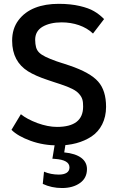

<svg xmlns="http://www.w3.org/2000/svg" viewBox="-20 -744 647 997"><path d="M302.2 232.4C339.8 232.4 371.1 223.6 395 206.5C419.4 189.5 431.6 165 431.6 133.8C431.6 86.9 392.1 54.7 313.5 47.4L322.8 -11.2H267.1L252 80.1L265.1 81.1C315.4 84.5 340.8 99.1 340.8 125.5C340.8 150.9 318.8 162.6 285.6 162.6C258.3 162.6 232.4 157.7 208.5 147.5L202.1 210.9C232.4 225.1 265.6 232.4 302.2 232.4ZM281.7 11.2C349.6 11.2 408.2 -4.4 455.1 -35.2C502 -66.4 530.8 -120.6 530.8 -189C530.8 -245.6 517.1 -289.6 489.7 -320.3C462.4 -351.6 412.6 -379.4 340.8 -403.8C338.4 -404.8 316.4 -412.1 274.9 -425.3C176.3 -460.9 164.6 -476.6 162.6 -537.1C162.6 -567.4 175.3 -589.8 200.7 -605C226.6 -620.1 259.8 -627.9 300.3 -627.9C362.3 -627.9 423.3 -608.4 462.9 -569.8L520.5 -645C503.4 -662.1 485.8 -675.8 467.8 -686C449.7 -696.8 425.3 -705.6 394 -712.9C362.8 -720.2 326.2 -724.1 284.7 -724.1C192.9 -724.1 119.1 -697.3 75.7 -638.7C53.7 -609.4 43 -574.2 43 -532.7C43 -458.5 72.8 -407.2 125 -374C150.9 -357.9 186 -342.3 229.5 -328.1L259.8 -317.9C274.9 -313.5 286.1 -309.6 293 -307.1C345.2 -289.6 375 -275.4 391.1 -255.9C408.2 -236.8 411.6 -220.2 411.6 -190.4C411.6 -120.1 366.2 -85 275.9 -85C244.1 -85 210.4 -91.8 173.8 -105C137.7 -118.7 109.4 -133.8 88.4 -150.9L39.6 -69.8C61.5 -47.9 94.7 -28.8 139.2 -12.7C183.6 3.4 231.4 11.2 281.7 11.2Z"/></svg>

Font: Ride SemiBold
Style: Regular
Weight: 600
Version: Version 3.000